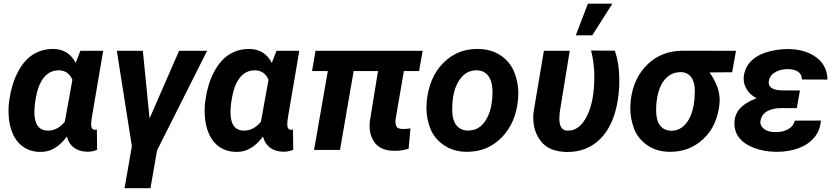

<svg xmlns="http://www.w3.org/2000/svg" viewBox="-20 -799 4457 1023"><path d="M408.2 -528.3 383.3 -463.9C358.4 -512.2 319.3 -536.6 267.1 -538.1C265.1 -538.1 263.2 -538.1 261.7 -538.1C222.7 -538.1 187.5 -528.3 155.8 -508.3C124 -488.3 97.2 -457 75.2 -415C53.2 -373 38.1 -324.7 30.3 -270L27.3 -248.5C25.9 -235.4 25.4 -222.2 25.4 -209C25.4 -202.1 25.4 -195.8 25.9 -189C27.3 -151.4 34.7 -116.7 48.3 -85.9C75.7 -23.9 127.4 9.8 193.8 10.3C195.3 10.3 196.3 10.3 197.8 10.3C247.1 10.3 292 -12.7 336.4 -71.3C349.6 -18.6 389.2 7.8 442.4 9.3C443.8 9.3 445.3 9.3 447.3 9.3C465.3 9.3 481.9 5.9 497.6 -1L496.1 -108.9C491.2 -107.9 487.8 -107.4 485.8 -107.4C485.4 -107.4 485.4 -107.4 484.9 -107.4C472.7 -107.9 466.3 -116.7 465.8 -133.3C465.8 -134.8 465.8 -136.7 465.8 -138.2C465.8 -147.9 467.3 -161.6 470.2 -178.7L529.8 -528.3ZM166 -246.1C172.4 -292.5 181.2 -328.1 192.9 -352.1C215.8 -400.4 249 -424.3 292 -424.3C293 -424.3 294.4 -424.3 295.4 -424.3C329.1 -422.9 352.5 -406.2 365.7 -373.5L325.2 -149.9C298.8 -118.7 269 -103 235.8 -103C234.9 -103 233.9 -103 232.9 -103C186.5 -104.5 163.1 -137.2 163.1 -202.1C163.1 -202.6 163.1 -203.1 163.1 -203.6L163.6 -216.3Z M741.2 -528.3H602.5L682.6 -20L643.6 203.6H781.7L816.9 2L1083.5 -528.3H934.1L776.9 -168Z M1453.1 -528.3 1428.2 -463.9C1403.3 -512.2 1364.3 -536.6 1312 -538.1C1310.1 -538.1 1308.1 -538.1 1306.6 -538.1C1267.6 -538.1 1232.4 -528.3 1200.7 -508.3C1168.9 -488.3 1142.1 -457 1120.1 -415C1098.1 -373 1083 -324.7 1075.2 -270L1072.3 -248.5C1070.8 -235.4 1070.3 -222.2 1070.3 -209C1070.3 -202.1 1070.3 -195.8 1070.8 -189C1072.3 -151.4 1079.6 -116.7 1093.3 -85.9C1120.6 -23.9 1172.4 9.8 1238.8 10.3C1240.2 10.3 1241.2 10.3 1242.7 10.3C1292 10.3 1336.9 -12.7 1381.3 -71.3C1394.5 -18.6 1434.1 7.8 1487.3 9.3C1488.8 9.3 1490.2 9.3 1492.2 9.3C1510.3 9.3 1526.9 5.9 1542.5 -1L1541 -108.9C1536.1 -107.9 1532.7 -107.4 1530.8 -107.4C1530.3 -107.4 1530.3 -107.4 1529.8 -107.4C1517.6 -107.9 1511.2 -116.7 1510.7 -133.3C1510.7 -134.8 1510.7 -136.7 1510.7 -138.2C1510.7 -147.9 1512.2 -161.6 1515.1 -178.7L1574.7 -528.3ZM1210.9 -246.1C1217.3 -292.5 1226.1 -328.1 1237.8 -352.1C1260.7 -400.4 1293.9 -424.3 1336.9 -424.3C1337.9 -424.3 1339.4 -424.3 1340.3 -424.3C1374 -422.9 1397.5 -406.2 1410.6 -373.5L1370.1 -149.9C1343.8 -118.7 1314 -103 1280.8 -103C1279.8 -103 1278.8 -103 1277.8 -103C1231.4 -104.5 1208 -137.2 1208 -202.1C1208 -202.6 1208 -203.1 1208 -203.6L1208.5 -216.3Z M2231.9 -528.3H1661.1L1642.6 -420.4H1726.6L1653.3 0H1791.5L1864.3 -420.4H1994.1L1950.2 -150.4C1949.7 -143.1 1949.2 -135.7 1949.2 -128.4C1949.2 -90.8 1959.5 -59.6 1980.5 -34.2C2001.5 -9.3 2034.2 3.9 2078.6 4.4C2080.6 4.4 2083 4.4 2085 4.4C2112.3 4.4 2136.2 0.5 2157.2 -6.8L2167 -114.7C2151.4 -112.8 2138.7 -111.8 2128.9 -111.8C2127.4 -111.8 2126.5 -111.8 2125 -111.8C2107.4 -112.3 2096.7 -116.7 2092.8 -124C2088.9 -131.3 2086.9 -140.1 2086.9 -150.4C2086.9 -154.3 2087.4 -159.2 2087.9 -164.1L2131.8 -420.4H2212.9Z M2528.8 -538.1C2525.9 -538.1 2523.4 -538.1 2521 -538.1C2450.7 -538.1 2390.6 -513.2 2340.8 -462.4C2291 -412.1 2261.7 -343.3 2253.4 -255.9C2252.4 -245.1 2252 -234.4 2252 -223.6C2252 -187 2258.8 -150.4 2272.9 -114.3C2287.1 -78.1 2311 -48.8 2344.7 -25.9C2378.4 -2.9 2418 9.3 2463.9 9.8C2465.8 9.8 2467.3 9.8 2469.2 9.8C2542 9.8 2603 -15.6 2653.3 -66.9C2703.6 -118.2 2732.9 -186 2740.2 -270C2741.2 -281.2 2741.7 -292 2741.7 -302.7C2741.7 -339.8 2734.9 -376.5 2720.7 -413.1C2706.5 -449.2 2683.1 -479 2649.4 -502.4C2615.7 -525.4 2575.2 -537.6 2528.8 -538.1ZM2389.6 -205.6C2389.6 -210.4 2389.6 -215.3 2389.6 -220.2C2389.6 -280.8 2400.9 -330.1 2424.3 -367.7C2447.8 -405.3 2479 -424.3 2518.1 -424.3C2519.5 -424.3 2520.5 -424.3 2522 -424.3C2573.2 -422.9 2601.6 -382.8 2604 -320.3C2604 -316.4 2604 -312 2604 -308.1C2604 -248 2592.8 -199.2 2569.8 -161.1C2546.9 -122.6 2515.1 -103.5 2474.6 -103.5C2473.1 -103.5 2472.2 -103.5 2470.7 -103.5C2419.9 -105 2391.1 -143.1 2389.6 -205.6Z M3047.9 -610.8H3135.7L3242.7 -779.3H3112.3ZM2877.9 -528.3 2823.2 -203.6C2821.8 -191.9 2821.3 -181.2 2821.3 -170.4C2821.3 -121.6 2835.4 -79.6 2863.8 -44.4C2892.1 -8.8 2937 9.3 2998 10.7C3000.5 10.7 3002.9 10.7 3005.4 10.7C3054.7 10.7 3099.6 -2 3139.2 -27.3C3219.2 -78.6 3272 -183.6 3279.3 -341.8C3279.8 -352.1 3279.8 -362.3 3279.8 -372.1C3279.8 -430.2 3272 -481.9 3255.9 -528.8L3129.4 -529.8C3139.6 -489.3 3145.5 -447.8 3146.5 -405.3C3146.5 -399.9 3146.5 -394.5 3146.5 -389.6C3146.5 -302.7 3133.8 -232.9 3107.4 -181.2C3081.5 -128.9 3047.9 -103 3006.8 -103C3005.4 -103 3003.9 -103 3002.4 -103C2976.1 -104.5 2961.9 -123 2960.4 -159.7V-171.9L2962.4 -201.2L3015.6 -528.3Z M3901.4 -528.3 3619.1 -528.8C3544.4 -528.8 3481.4 -504.9 3431.2 -457C3380.9 -408.7 3350.6 -345.7 3341.3 -268.1L3340.3 -257.3C3338.9 -244.6 3338.4 -232.4 3338.4 -220.2C3338.4 -184.6 3345.2 -148.9 3358.4 -113.3C3372.1 -77.6 3395.5 -48.3 3428.7 -25.4C3461.4 -2.4 3501 9.3 3546.9 9.8C3548.8 9.8 3550.8 9.8 3552.7 9.8C3621.6 9.8 3680.2 -13.7 3729.5 -60.5C3778.8 -107.4 3806.6 -170.9 3814 -250.5C3814.5 -254.9 3814.5 -259.3 3814.5 -263.7C3814.5 -309.6 3801.3 -354.5 3760.7 -413.1L3880.9 -414.1ZM3480.5 -272.5C3494.6 -364.3 3542 -414.6 3605.5 -414.6C3606.9 -414.6 3607.9 -414.6 3609.4 -414.6C3656.2 -413.1 3682.1 -375.5 3682.1 -316.4L3680.2 -270L3678.7 -259.8C3673.3 -210.9 3659.7 -172.4 3638.2 -144.5C3616.7 -116.7 3589.8 -102.5 3557.6 -102.5C3556.6 -102.5 3555.2 -102.5 3554.2 -102.5C3503.9 -104 3476.1 -143.6 3476.1 -206.1C3476.1 -209 3476.1 -211.9 3476.1 -214.8C3476.1 -229 3476.6 -242.7 3478 -255.4Z M3893.1 -145.5C3893.1 -144 3893.1 -142.1 3893.1 -140.6C3893.1 -110.4 3902.3 -84.5 3920.4 -62.5C3938.5 -40.5 3964.8 -22.9 3999.5 -10.3C4033.7 2.4 4071.8 9.3 4113.8 9.8C4116.7 9.8 4119.6 9.8 4122.6 9.8C4161.6 9.8 4198.2 3.4 4233.4 -8.8C4303.2 -34.2 4349.6 -85.9 4353.5 -156.7L4214.4 -156.2C4210 -136.2 4198.2 -121.1 4179.7 -110.8C4161.6 -100.1 4140.1 -95.2 4115.7 -95.2C4113.8 -95.2 4111.8 -95.2 4109.4 -95.2C4085.4 -95.2 4066.4 -100.6 4052.2 -110.8C4038.6 -121.6 4031.2 -133.8 4031.2 -147.5C4031.2 -150.4 4031.7 -153.3 4032.2 -156.2C4039.6 -199.2 4079.1 -223.1 4145 -223.1L4225.6 -222.7L4242.2 -316.9L4144.5 -317.4C4098.6 -319.3 4075.7 -333 4075.7 -359.4C4075.7 -362.3 4076.2 -365.7 4076.7 -369.1C4080.1 -387.7 4090.8 -402.8 4109.9 -414.1C4128.9 -425.3 4150.9 -430.7 4176.3 -430.7C4224.6 -430.7 4252.9 -411.1 4252.9 -375.5L4388.7 -375C4388.2 -407.7 4379.4 -436 4362.3 -460C4328.1 -507.8 4263.7 -535.6 4187 -537.6C4183.6 -537.6 4180.7 -537.6 4177.7 -537.6C4135.7 -537.6 4096.2 -531.2 4058.6 -519C3984.4 -493.7 3943.8 -443.8 3942.4 -379.4C3942.4 -336.9 3967.3 -298.8 4010.7 -275.4C3928.7 -244.1 3895 -202.6 3893.1 -145.5Z"/></svg>

Font: Roboto
Style: Bold Italic
Weight: 700
Italic angle: -12°
Designer: Google
Version: Version 2.137; 2017